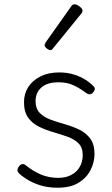

<svg xmlns="http://www.w3.org/2000/svg" viewBox="-20 -857 521 896"><path d="M249 19Q203 19 167 7.5Q131 -4 105 -20.5Q79 -37 67 -50Q60 -58 61.5 -65.5Q63 -73 70 -83Q78 -91 85.5 -91.5Q93 -92 101 -85Q133 -59 170 -43Q207 -27 252 -27Q287 -27 312.5 -40.5Q338 -54 352 -78Q366 -102 366 -133Q366 -169 346 -188.5Q326 -208 295 -219Q264 -230 229.5 -240Q195 -250 163.5 -265Q132 -280 112 -307Q92 -334 92 -380Q92 -420 112 -451Q132 -482 169 -500.5Q206 -519 256 -519Q293 -519 324 -509.5Q355 -500 378.5 -485Q402 -470 417 -454Q424 -446 422 -439Q420 -432 413 -424Q407 -417 398.5 -417Q390 -417 382 -423Q350 -447 321 -460Q292 -473 253 -473Q201 -473 173.5 -449Q146 -425 146 -385Q146 -350 165.5 -330Q185 -310 216.5 -298.5Q248 -287 283.5 -277Q319 -267 350 -252Q381 -237 401 -210.5Q421 -184 421 -138Q421 -100 402.5 -63.5Q384 -27 346.5 -4Q309 19 249 19ZM215 -623Q208 -623 198 -631Q188 -639 188 -647Q188 -649 189.5 -651.5Q191 -654 193 -659L312 -827Q315 -832 319 -834.5Q323 -837 329 -837Q335 -837 343.5 -832Q352 -827 358.5 -820.5Q365 -814 365 -808Q365 -803 364 -800.5Q363 -798 359 -793L228 -632Q222 -623 215 -623Z"/></svg>

Font: Playwrite US Modern ExtraLight
Style: Regular
Weight: 250
Designer: Veronika Burian, José Scaglione
Foundry: TypeTogether
Version: Version 1.003